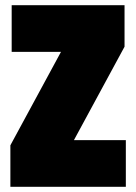

<svg xmlns="http://www.w3.org/2000/svg" viewBox="-20 -720 525 740"><path d="M20 0V-160L215 -520H25V-700H460V-540L265 -180H465V0Z"/></svg>

Font: Tektur Condensed Black
Style: Regular
Weight: 900
Width: 3
Designer: Adam Jagosz
Foundry: Adam Jagosz
Version: Version 1.005;gftools[0.9.30]